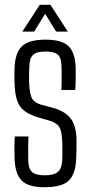

<svg xmlns="http://www.w3.org/2000/svg" viewBox="-20 -772 377 799"><path d="M165.5 7Q96.5 7 69.8 -21Q43 -49 40.5 -111.5Q40 -135.5 40 -156.8Q40 -178 41.5 -204H98.5Q97 -173.5 97.2 -149Q97.5 -124.5 97.5 -106Q98 -70.5 113.2 -56.5Q128.5 -42.5 165.5 -42.5Q204 -42.5 220.8 -56.5Q237.5 -70.5 239 -106.5Q239.5 -121.5 239.5 -134Q239.5 -146.5 239.5 -158.2Q239.5 -170 239 -182.5Q237.5 -222.5 228.2 -240.8Q219 -259 189 -269L138.5 -283.5Q101.5 -295 80.5 -311.5Q59.5 -328 50.8 -355.2Q42 -382.5 40.5 -426.5Q40 -447 40 -460Q40 -473 40.5 -488Q42.5 -551 70.8 -579Q99 -607 169 -607Q237 -607 265.2 -579.8Q293.5 -552.5 295 -487.5Q295 -476.5 295 -447.5Q295 -418.5 293 -397.5H235.5Q236.5 -415 236.5 -433Q236.5 -451 236.5 -467Q236.5 -483 236 -495Q235.5 -530.5 221.2 -544Q207 -557.5 169 -557.5Q132.5 -557.5 117.8 -544Q103 -530.5 102 -494Q101.5 -483 101 -466.5Q100.5 -450 101 -433.5Q102 -394 109.8 -370.2Q117.5 -346.5 151 -336.5L199.5 -323.5Q251 -309.5 274.8 -278Q298.5 -246.5 298.5 -183.5Q298.5 -162.5 298.2 -147.2Q298 -132 297 -110.5Q294.5 -48 266.2 -20.5Q238 7 165.5 7ZM73 -640.5 145.5 -752H190L262 -640.5H213.5L168 -714.5L122 -640.5Z"/></svg>

Font: Big Shoulders Text Thin Light
Style: Regular
Weight: 300
Version: Version 2.002